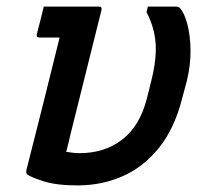

<svg xmlns="http://www.w3.org/2000/svg" viewBox="-20 -554 640 583"><path d="M113 -534H280Q291 -534 288 -523Q265 -429 241 -334.5Q217 -240 194 -146Q191 -133 188 -120Q185 -107 181 -93Q189 -92 198.5 -90.5Q208 -89 222 -89Q298 -89 351.5 -130.5Q405 -172 426 -255L439 -307Q456 -374 452.5 -422.5Q449 -471 425 -517L429 -534H514Q523 -534 527 -529Q540 -514 549 -480Q558 -446 558.5 -401Q559 -356 547 -307L533 -255Q510 -164 463 -105.5Q416 -47 352.5 -19Q289 9 215 9Q151 9 111 -4Q71 -17 62 -25Q59 -29 60 -37Q86 -138 111 -238.5Q136 -339 161 -440H100Q89 -440 92 -451Q96 -467 102 -490Q108 -513 113 -534Z"/></svg>

Font: Recursive Mn Lnr St Med
Style: Italic
Weight: 500
Italic angle: -15°
Monospace: yes
Version: Version 1.079;hotconv 1.0.112;makeotfexe 2.5.65598; ttfautoh